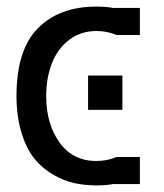

<svg xmlns="http://www.w3.org/2000/svg" viewBox="-20 -550 496 582"><path d="M120 -259Q120 -174 160.5 -118Q201 -62 272 -62Q305 -62 333 -74H404V8H322Q303 12 272 12Q237 12 205 5Q173 -2 140.5 -21Q108 -40 84 -69.5Q60 -99 45 -148Q30 -197 30 -259Q30 -399 95 -464.5Q160 -530 272 -530Q303 -530 322 -526H404V-444H333Q305 -456 272 -456Q225 -456 190 -429.5Q155 -403 137.5 -358.5Q120 -314 120 -259ZM351 -321V-217H247V-321Z"/></svg>

Font: ColatingCofangSans
Style: Regular
Weight: 400
Foundry: GNU
Version: Version 412.227;June 27, 2022;FontCreator 11.0.0.2412 32-bit